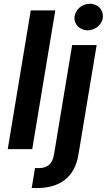

<svg xmlns="http://www.w3.org/2000/svg" viewBox="-20 -782 560 1007"><path d="M269.9 -727.3H141.3L20.6 0H149.1ZM146.3 203.8C155.2 204.5 163.4 204.5 171.5 204.5C292.3 204.5 371.1 149.1 391 31.2L486.9 -545.5H358.3L263.1 29.5C255 75.3 231.5 99.8 182.2 99.8C176.1 99.8 169.7 99.4 163.7 99.1ZM370.7 -692.5C367.5 -654.1 398.8 -622.9 439.6 -622.9C480.5 -622.9 516.7 -654.1 519.5 -692.5C522.7 -731.2 492.2 -762.4 451.3 -762.4C410.2 -762.4 374.3 -731.2 370.7 -692.5Z"/></svg>

Font: Margiela Sans Semi Bold
Style: Italic
Weight: 600
Italic angle: -9.39999°
Designer: Stefan Endress, Andreas Faust
Version: Version 1.100;FEAKit 1.0